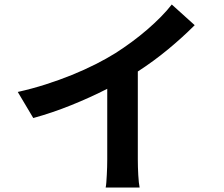

<svg xmlns="http://www.w3.org/2000/svg" viewBox="-20 -792 996 854"><path d="M593 -83Q593 -67 593.5 -49Q594 -31 595 -13.5Q596 4 597.5 18.5Q599 33 601 42H450Q452 33 453 18.5Q454 4 455 -13.5Q456 -31 456.5 -49Q457 -67 457 -83V-397Q383 -359 297.5 -324.5Q212 -290 128 -267L59 -383Q122 -397 183 -416.5Q244 -436 299.5 -458.5Q355 -481 404.5 -506Q454 -531 494 -556Q530 -579 566 -605.5Q602 -632 635 -660.5Q668 -689 696 -717.5Q724 -746 744 -772L846 -680Q791 -625 727.5 -572.5Q664 -520 593 -474Z"/></svg>

Font: Kinto Sans
Style: Bold
Weight: 700
Designer: Authors: Ryoko NISHIZUKA  (kana & ideographs); Paul D. Hunt (Latin, Greek & Cyrillic); Wenlong ZHANG  (bopomofo); Sandol
Foundry: Adobe Systems Incorporated, ookami Inc.
Version: Version 0.001